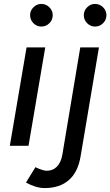

<svg xmlns="http://www.w3.org/2000/svg" viewBox="-20 -741 561 976"><path d="M115 -500H210L125 0H30ZM133 -664Q133 -687 150 -704Q167 -721 190 -721Q214 -721 231 -704Q248 -687 248 -664Q248 -640 231 -623Q214 -606 190 -606Q167 -606 150 -623Q133 -640 133 -664ZM112 187 160 109Q199 127 217 127Q249 127 269.5 106Q290 85 297 45L388 -500H483L390 52Q377 133 330.5 174Q284 215 207 215Q163 215 112 187ZM406 -664Q406 -687 423 -704Q440 -721 463 -721Q487 -721 504 -704Q521 -687 521 -664Q521 -640 504 -623Q487 -606 463 -606Q440 -606 423 -623Q406 -640 406 -664Z"/></svg>

Font: Oak Sans Medium
Style: Italic
Weight: 500
Italic angle: -9.49998°
Foundry: Erik Kennedy, Walven
Version: Version 1.000